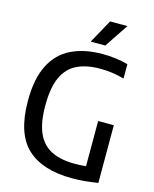

<svg xmlns="http://www.w3.org/2000/svg" viewBox="-137 -1038 910 1135"><g transform="rotate(15 318.0 -470.0)"><path d="M416 7Q232.5 7 138.8 -81.2Q45 -169.5 45 -369Q45 -503.5 87.5 -587.5Q130 -671.5 210 -710.5Q290 -749.5 402 -749.5Q482 -749.5 557 -729.5V-641.5Q517.5 -652.5 481.8 -657.2Q446 -662 409.5 -662Q326 -662 268.5 -634.2Q211 -606.5 181.2 -542.2Q151.5 -478 151.5 -368Q151.5 -262.5 180.2 -199.2Q209 -136 266 -108Q323 -80 408 -80Q444 -80 477 -83.5V-360H573V-7Q489.5 7 416 7ZM313 -802 393 -947H499L402.5 -802Z"/></g></svg>

Font: Encode Sans SmCnd Md
Style: Regular
Weight: 500
Width: 4
Designer: Multiple Designers
Foundry: Impallari Type
Version: Version 3.002; ttfautohint (v1.8.3) -l 8 -r 50 -G 200 -x 14 